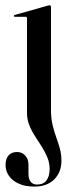

<svg xmlns="http://www.w3.org/2000/svg" viewBox="-28 -462 270 708"><path d="M160 -56.5Q160 -26 165.8 -1.8Q171.5 22.5 179.2 43.8Q187 65 192.8 86.2Q198.5 107.5 198.5 131.5Q198.5 173 172 199.5Q145.5 226 98.5 226Q65.5 226 41.8 215.5Q18 205 5.2 186.8Q-7.5 168.5 -7.5 147Q-7.5 122.5 4 110.5Q15.5 98.5 34.5 98.5Q53 98.5 65 111.5Q77 124.5 77 145.5V178.5Q77 198.5 85.2 208.5Q93.5 218.5 108.5 218.5Q131.5 218.5 143.2 203.5Q155 188.5 155 161Q155 138.5 146.5 118.2Q138 98 125.8 78.5Q113.5 59 100.8 39.5Q88 20 79.8 -1Q71.5 -22 71.5 -45.5V-394Q71.5 -397.5 70 -398.8Q68.5 -400 65.5 -400H27Q25 -400.5 24 -401.2Q23 -402 23 -403.5Q23 -406 27 -407L145.5 -440.5Q149.5 -441.5 151.5 -442Q153.5 -442.5 155.5 -442.5Q157.5 -442.5 158.8 -440.8Q160 -439 160 -436Z"/></svg>

Font: Fraunces 120pt
Style: Regular
Weight: 400
Version: Version 1.000;[b76b70a41]